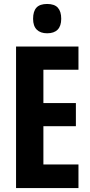

<svg xmlns="http://www.w3.org/2000/svg" viewBox="-20 -949 456 969"><path d="M376 0H61V-714H376V-597H199V-429H363V-312H199V-119H376ZM218 -929Q255 -929 272 -910Q289 -891 289 -854Q289 -818 271 -799.5Q253 -781 218 -781Q184 -781 165.5 -799.5Q147 -818 147 -854Q147 -892 164 -910.5Q181 -929 218 -929Z"/></svg>

Font: Noto Sans Display ExtraCondensed
Style: Bold
Weight: 700
Width: 2
Designer: Monotype Design Team
Foundry: Monotype Imaging Inc.
Version: Version 2.003